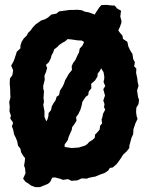

<svg xmlns="http://www.w3.org/2000/svg" viewBox="-20 -723 610 790"><path d="M125 47 107 40 98 33 85 25 75 12 85 -10 83 -31 79 -41 82 -59 83 -72V-73L76 -81L67 -96L64 -111L54 -124L51 -141L45 -156L38 -170L34 -190L29 -203L34 -218L22 -236L25 -247L19 -265L20 -285L18 -303L23 -322L22 -341V-353L20 -380L21 -400L31 -414L34 -434L26 -453L35 -469L39 -479L45 -497L49 -510L64 -524V-535L69 -551L78 -565L91 -578L95 -587L107 -599L113 -608L126 -622L140 -632L150 -639L166 -644L180 -653L191 -663L212 -667L223 -676L244 -679L266 -682H282L297 -683L316 -681L329 -675L346 -672L365 -665L370 -663L373 -669L388 -692L397 -702L418 -703L435 -701L452 -700L462 -688L478 -679L475 -655L480 -636L479 -628L474 -614L468 -600L467 -597L473 -589L484 -576L486 -563L504 -551L508 -532L516 -515L525 -501L528 -480L535 -467L532 -450L541 -441L540 -423L545 -400L546 -388L550 -370L544 -351L548 -323L552 -313L550 -295L541 -280L540 -262L542 -246L546 -234L537 -215L529 -191L528 -171L521 -156L517 -141L512 -123V-114L501 -100L487 -87L476 -70L469 -60L460 -48L444 -34L432 -32L425 -21L410 -11L390 -4L371 4L363 5L344 9L338 12L316 11L299 19L274 21L260 14L239 17L229 13L206 7L195 8L186 26L178 33L154 43L144 47ZM170 -225V-223L175 -231L179 -245L180 -258L190 -270L193 -285L200 -298L208 -309L213 -325L223 -332L227 -351L236 -364L243 -378L248 -393L254 -403L263 -419L276 -435L275 -451L281 -464L290 -476L300 -498L305 -507L308 -523L319 -535L326 -550L317 -556L299 -557L272 -561L258 -562L248 -553L235 -546L225 -539L215 -529L203 -520L199 -508L192 -495L189 -483L181 -467L169 -456L174 -443L169 -426L163 -412L164 -394L158 -371V-359L161 -347L159 -321L161 -304L158 -292L161 -275L163 -266V-242ZM275 -114 304 -116 330 -124 339 -130 347 -139 360 -147 370 -156 371 -169 380 -178 390 -190 392 -206 400 -215 398 -232 401 -240 404 -255 413 -272 408 -282 410 -295 405 -309 412 -330 405 -356 413 -369 406 -386 409 -399V-409L406 -426L396 -442L391 -432L382 -420L381 -408L371 -392L355 -378L356 -360L345 -346L343 -332L332 -324L319 -304L316 -289L311 -272L302 -253L293 -241L295 -227L288 -215L277 -200L275 -188L269 -175L263 -161L258 -145L246 -129V-119L248 -118L261 -116Z"/></svg>

Font: Winky Rough SemiBold
Style: Regular
Weight: 600
Designer: Simon Atzbach
Foundry: typofactur
Version: Version 1.206; ttfautohint (v1.8.4.7-5d5b)